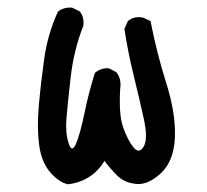

<svg xmlns="http://www.w3.org/2000/svg" viewBox="-20 -488 540 500"><path d="M158 -8Q135 -12 111.5 -38.5Q88 -65 82 -110Q76 -155 81 -212Q86 -269 95 -334Q104 -399 131 -458Q147 -470 168 -468L188 -458Q200 -442 197 -421Q172 -357 164 -286.5Q156 -216 153 -179.5Q150 -143 158.5 -115.5Q167 -88 178 -114Q189 -140 200 -193.5Q211 -247 227 -298Q243 -312 264 -310L283 -300Q297 -282 293 -257Q289 -190 300.5 -157Q312 -124 327 -105Q342 -86 354 -106Q366 -126 354.5 -178.5Q343 -231 328 -292Q313 -353 304 -413L313 -433Q329 -447 353 -442L372 -433Q388 -351 413 -271.5Q438 -192 435.5 -130.5Q433 -69 399.5 -37.5Q366 -6 335 -9Q304 -12 285.5 -30.5Q267 -49 252 -69Q221 -17 158 -8Z"/></svg>

Font: NaniFont Regular
Style: Regular
Weight: 400
Designer: Nanigashitei
Version: Version 1.036